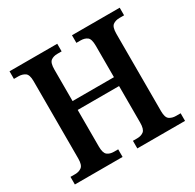

<svg xmlns="http://www.w3.org/2000/svg" viewBox="-155 -882 1064 1049"><g transform="rotate(-30 376.5 -357.0)"><path d="M29 0V-48H59Q83 -48 99.5 -60.5Q116 -73 116 -114V-602Q116 -643 98.5 -654.5Q81 -666 57 -666H29V-714H330V-666H303Q278 -666 262 -654Q246 -642 246 -600V-401H507V-599Q507 -642 491 -654Q475 -666 449 -666H423V-714H724V-666H695Q670 -666 653.5 -654Q637 -642 637 -599V-111Q637 -71 654 -59.5Q671 -48 695 -48H724V0H423V-48H450Q475 -48 491 -60.5Q507 -73 507 -115V-345H246V-114Q246 -73 262 -60.5Q278 -48 303 -48H330V0Z"/></g></svg>

Font: Noto Serif SemiCondensed SemiBold
Style: Regular
Weight: 600
Width: 4
Designer: Monotype Design Team
Foundry: Monotype Imaging Inc.
Version: Version 2.013; ttfautohint (v1.8.4.7-5d5b)